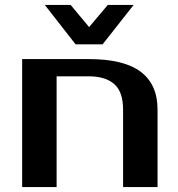

<svg xmlns="http://www.w3.org/2000/svg" viewBox="-20 -760 725 780"><path d="M620 0H480V-315Q480 -387 444 -418.5Q408 -450 340 -450H210V0H70V-520H340Q483 -520 551.5 -468.5Q620 -417 620 -315ZM287 -580 162 -740H267L342 -650L418 -740H523L397 -580Z"/></svg>

Font: Prosto One
Style: Regular
Weight: 400
Designer: Pavel Emelyanov and Jovanny lemonad
Foundry: Pavel Emelyanov and Jovanny Lemonad
Version: Version 1.001